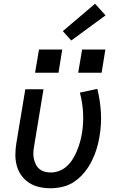

<svg xmlns="http://www.w3.org/2000/svg" viewBox="-20 -996 640 1024"><path d="M250 8Q219 8 189.5 1.5Q160 -5 136 -20.5Q112 -36 95 -59Q78 -82 70 -110.5Q62 -139 62 -169.5Q62 -200 67 -231L115 -520H212L162 -217Q159 -200 158 -183Q157 -166 160.5 -150Q164 -134 171 -119.5Q178 -105 190 -95Q202 -85 218 -80.5Q234 -76 251 -76Q274 -76 297 -85Q320 -94 338 -111Q356 -128 369 -149.5Q382 -171 391 -193Q400 -215 406.5 -238Q413 -261 417 -284Q426 -340 423 -395Q420 -450 406 -502L499 -522Q514 -463 518 -399Q522 -335 511 -270Q506 -237 496 -204Q486 -171 470.5 -139.5Q455 -108 432.5 -79.5Q410 -51 380.5 -30Q351 -9 317 -0.5Q283 8 250 8ZM397 -608 418 -732H542L522 -608ZM167 -608 188 -732H312L292 -608ZM360 -780 315 -830 487 -976 543 -914Z"/></svg>

Font: Iosevka SS04 Md Ex Obl
Style: Regular
Weight: 500
Width: 7
Italic angle: -9°
Monospace: yes
Designer: Belleve Invis
Foundry: Belleve Invis
Version: Version 19.0.0; ttfautohint (v1.8.4)